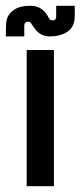

<svg xmlns="http://www.w3.org/2000/svg" viewBox="-45 -641 277 661"><path d="M127 -515.6Q97.2 -515.6 78.6 -537.6Q74.2 -542 64.5 -557.1Q60.5 -563.5 58.6 -564.9Q54.2 -566.4 50.8 -566.4Q44.9 -565.9 42 -563Q40.5 -561.5 40.5 -561Q38.6 -558.6 38.6 -550.8V-515.6H-24.9Q-24.9 -556.2 -22.9 -567.9Q-19 -595.2 11.2 -611.8Q28.3 -621.1 60.5 -621.1Q102.1 -621.1 122.6 -579.6Q126.5 -572.8 128.9 -572.3Q133.3 -570.8 136.2 -570.8Q140.1 -570.8 144.3 -573.7Q148.4 -576.7 148.4 -581.5V-621.1H212.4V-586.4Q212.4 -543.9 179.7 -527.3Q156.7 -515.6 127 -515.6ZM140.6 -468.8V0H46.9V-468.8Z"/></svg>

Font: Lambda
Style: Regular
Weight: 400
Designer: GGBotNet
Version: 0.22